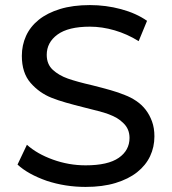

<svg xmlns="http://www.w3.org/2000/svg" viewBox="-20 -728 676 756"><path d="M49 -80 86 -158Q126 -122 188.5 -99.5Q251 -77 317 -77Q405 -77 447.5 -106.5Q490 -136 490 -185Q490 -220 466 -243Q454 -255 440.5 -263Q427 -271 408.5 -278Q390 -285 366 -291Q342 -297 311 -305Q271 -315 239.5 -324Q208 -333 183 -343Q135 -362 100.5 -401.5Q66 -441 66 -508Q66 -550 82.5 -586.5Q99 -623 132.5 -650Q166 -677 216.5 -692.5Q267 -708 334 -708Q397 -708 456.5 -692Q516 -676 559 -646L526 -566Q481 -594 431.5 -608.5Q382 -623 334 -623Q249 -623 206.5 -592Q164 -561 164 -512Q164 -475 188 -453Q212 -431 247.5 -418.5Q283 -406 344 -392Q384 -382 415.5 -373Q447 -364 471 -354Q495 -345 516.5 -330.5Q538 -316 553.5 -296Q569 -276 578.5 -250Q588 -224 588 -191Q588 -149 571 -113Q554 -77 520 -50Q486 -23 435 -7.5Q384 8 317 8Q237 8 164 -16Q90 -42 49 -80Z"/></svg>

Font: CMG Sans Medium
Style: Regular
Weight: 500
Designer: Julieta Ulanovsky
Foundry: Julieta Ulanovsky
Version: Version 7.200